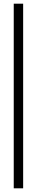

<svg xmlns="http://www.w3.org/2000/svg" viewBox="-20 -821 199 1041"><path d="M54.5 -801V200H105.5V-801Z"/></svg>

Font: Overused Grotesk Light
Style: Regular
Weight: 300
Designer: RandomMaerks
Version: Version 0.005